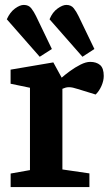

<svg xmlns="http://www.w3.org/2000/svg" viewBox="-20 -761 445 781"><path d="M141.6 -530.1 7.7 -682.6Q20.6 -711.3 40.8 -726.2Q60.9 -741 76.8 -741Q96.8 -741 107.5 -726.9Q118.2 -712.9 126.4 -695.9L191 -561.7ZM315.4 -530.1 181.5 -682.6Q193.3 -711.3 214 -726.2Q234.7 -741 249.8 -741Q269.8 -741 280.4 -726.9Q291.1 -712.9 299.3 -695.9L364 -561.7ZM23.3 0V-55.1L101.9 -69.1V-404L23.1 -420.4V-477.7L196.9 -507.2L230.9 -445.1Q244.4 -457 264.7 -471.9Q285.1 -486.8 307.3 -498.1Q329.6 -509.3 346.8 -509.3Q372.1 -509.3 387.1 -496.5Q402 -483.7 402 -452.1Q402 -432.7 392.9 -411.9Q383.9 -391 369.1 -376.5L296.5 -398.9Q285.1 -402.7 276.5 -404.5Q267.9 -406.3 260.6 -406.3Q252.5 -406.3 246.1 -404.3Q239.7 -402.3 233.8 -399.8V-71.7L343.7 -55.7V0Z"/></svg>

Font: Faustina Light
Style: Regular
Weight: 300
Designer: Alfonso Garcia
Foundry: http://www.omnibus-type.com
Version: Version 1.200